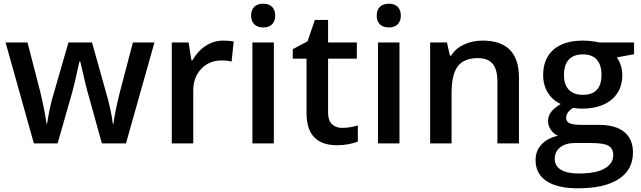

<svg xmlns="http://www.w3.org/2000/svg" viewBox="-20 -767 3430 1027"><path d="M524.9 0 455.1 -252Q442.4 -292 409.2 -438H404.8Q376.5 -306.2 359.9 -251L288.1 0H161.1L9.8 -540H127L195.8 -273.9Q219.2 -175.3 229 -105H231.9Q236.8 -140.6 246.8 -186.8Q256.8 -232.9 264.2 -255.9L346.2 -540H472.2L551.8 -255.9Q559.1 -231.9 570.1 -182.6Q581.1 -133.3 583 -106H586.9Q594.2 -166 621.1 -273.9L690.9 -540H806.2L653.8 0Z M1172.9 -549.8Q1207.5 -549.8 1230 -544.9L1218.8 -438Q1194.3 -443.8 1168 -443.8Q1099.1 -443.8 1056.4 -398.9Q1013.7 -354 1013.7 -282.2V0H898.9V-540H988.8L1003.9 -444.8H1009.8Q1036.6 -493.2 1079.8 -521.5Q1123 -549.8 1172.9 -549.8Z M1444.8 0H1330.1V-540H1444.8ZM1323.2 -683.1Q1323.2 -713.9 1340.1 -730.5Q1356.9 -747.1 1388.2 -747.1Q1418.5 -747.1 1435.3 -730.5Q1452.1 -713.9 1452.1 -683.1Q1452.1 -653.8 1435.3 -637Q1418.5 -620.1 1388.2 -620.1Q1356.9 -620.1 1340.1 -637Q1323.2 -653.8 1323.2 -683.1Z M1810.1 -83Q1852.1 -83 1894 -96.2V-9.8Q1875 -1.5 1845 4.2Q1814.9 9.8 1782.7 9.8Q1619.6 9.8 1619.6 -162.1V-453.1H1545.9V-503.9L1625 -545.9L1664.1 -660.2H1734.9V-540H1888.7V-453.1H1734.9V-164.1Q1734.9 -122.6 1755.6 -102.8Q1776.4 -83 1810.1 -83Z M2116.7 0H2002V-540H2116.7ZM1995.1 -683.1Q1995.1 -713.9 2012 -730.5Q2028.8 -747.1 2060.1 -747.1Q2090.3 -747.1 2107.2 -730.5Q2124 -713.9 2124 -683.1Q2124 -653.8 2107.2 -637Q2090.3 -620.1 2060.1 -620.1Q2028.8 -620.1 2012 -637Q1995.1 -653.8 1995.1 -683.1Z M2755.9 0H2640.6V-332Q2640.6 -394.5 2615.5 -425.3Q2590.3 -456.1 2535.6 -456.1Q2462.9 -456.1 2429.2 -413.1Q2395.5 -370.1 2395.5 -269V0H2280.8V-540H2370.6L2386.7 -469.2H2392.6Q2417 -507.8 2461.9 -528.8Q2506.8 -549.8 2561.5 -549.8Q2755.9 -549.8 2755.9 -352.1Z M3371.6 -540V-477.1L3279.3 -460Q3292 -442.9 3300.3 -418Q3308.6 -393.1 3308.6 -365.2Q3308.6 -281.7 3251 -233.9Q3193.4 -186 3092.3 -186Q3066.4 -186 3045.4 -189.9Q3008.3 -167 3008.3 -136.2Q3008.3 -117.7 3025.6 -108.4Q3043 -99.1 3089.4 -99.1H3183.6Q3272.9 -99.1 3319.3 -61Q3365.7 -22.9 3365.7 48.8Q3365.7 140.6 3290 190.4Q3214.4 240.2 3071.3 240.2Q2960.9 240.2 2902.8 201.2Q2844.7 162.1 2844.7 89.8Q2844.7 40 2876.2 6.1Q2907.7 -27.8 2964.4 -41Q2941.4 -50.8 2926.5 -72.5Q2911.6 -94.2 2911.6 -118.2Q2911.6 -148.4 2928.7 -169.4Q2945.8 -190.4 2979.5 -210.9Q2937.5 -229 2911.4 -269.8Q2885.3 -310.5 2885.3 -365.2Q2885.3 -453.1 2940.7 -501.5Q2996.1 -549.8 3098.6 -549.8Q3121.6 -549.8 3146.7 -546.6Q3171.9 -543.5 3184.6 -540ZM2947.3 84Q2947.3 121.1 2980.7 141.1Q3014.2 161.1 3074.7 161.1Q3168.5 161.1 3214.4 134.3Q3260.3 107.4 3260.3 63Q3260.3 27.8 3235.1 12.9Q3210 -2 3141.6 -2H3054.7Q3005.4 -2 2976.3 21.2Q2947.3 44.4 2947.3 84ZM2996.6 -365.2Q2996.6 -314.5 3022.7 -287.1Q3048.8 -259.8 3097.7 -259.8Q3197.3 -259.8 3197.3 -366.2Q3197.3 -418.9 3172.6 -447.5Q3147.9 -476.1 3097.7 -476.1Q3047.9 -476.1 3022.2 -447.8Q2996.6 -419.4 2996.6 -365.2Z"/></svg>

Font: f1_31487          
Style: Regular
Weight: 600
Foundry: Ascender Corporation
Version: Version 1.10